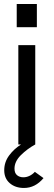

<svg xmlns="http://www.w3.org/2000/svg" viewBox="-20 -717 266 953"><path d="M71 -493H155V0Q115 22 83.5 53.2Q52 84.5 52 120Q52 142 64.5 152.5Q77 163 96 163Q111.5 163 126.2 156Q141 149 153 136L196 167Q155 216 99 216Q56 216 28.5 192.2Q1 168.5 1 128Q1 87.5 25.2 54.8Q49.5 22 84.5 0H71ZM63 -697H163V-582H63Z"/></svg>

Font: HK Grotesk
Style: Regular
Weight: 400
Designer: Alfredo Marco Pradil
Foundry: Hanken Design Co.
Version: Version 3.001